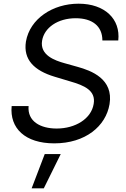

<svg xmlns="http://www.w3.org/2000/svg" viewBox="-20 -757 678 1031"><path d="M529.8 -539.8H615.1C627.8 -654.8 542.6 -737.2 402 -737.2C262.8 -737.2 140.6 -656.2 119.3 -534.1C103.7 -436.1 164.8 -377.8 272.7 -345.2L358 -319.6C431.8 -298.3 495.7 -271.3 483 -198.9C470.2 -119.3 384.9 -66.8 284.1 -66.8C197.4 -66.8 126.4 -105.1 133.5 -187.5H42.6C31.2 -68.2 115.1 12.8 271.3 12.8C438.9 12.8 548.3 -79.5 568.2 -197.4C590.9 -333.8 468.8 -377.8 397.7 -397.7L326.7 -417.6C275.6 -431.8 193.2 -460.2 206 -538.4C217.3 -608 289.8 -659.1 386.4 -659.1C474.4 -659.1 529.8 -617.9 529.8 -539.8ZM149.9 254.3H215.2L306.1 70.3H220.2Z"/></svg>

Font: Magic Ui Pro
Style: Italic
Weight: 400
Italic angle: -9.39999°
Designer: Stefan Endress, Andreas Faust
Version: Version 1.000;FEAKit 1.0